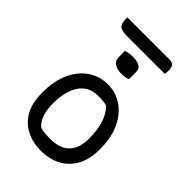

<svg xmlns="http://www.w3.org/2000/svg" viewBox="-263 -1008 1126 1126"><g transform="rotate(45 300.0 -445.0)"><path d="M302 -543Q367 -543 420.5 -507Q474 -471 505.5 -404Q537 -337 537 -243V-233Q537 -158 507.5 -103Q478 -48 424 -18.5Q370 11 298 11Q230 11 176.5 -16.5Q123 -44 93 -98Q63 -152 63 -232V-242Q63 -334 94 -401.5Q125 -469 179 -506Q233 -543 302 -543ZM311 -455Q230 -455 191 -394.5Q152 -334 152 -237V-231Q152 -191 163 -152.5Q174 -114 203 -87Q223 -81 243 -79Q263 -77 287 -77Q370 -77 409 -119.5Q448 -162 448 -237V-243Q448 -309 432 -361Q416 -413 381 -447Q366 -452 349 -453.5Q332 -455 311 -455ZM233 -752Q244 -757 260 -759Q276 -761 292 -761Q326 -761 346.5 -749Q367 -737 367 -711V-651Q345 -642 312 -642Q277 -642 255 -657Q233 -672 233 -699ZM104 -901H452Q478 -901 487 -888.5Q496 -876 496 -850Q496 -834 493 -822H178Q132 -822 118 -838Q104 -854 104 -888Z"/></g></svg>

Font: Recursive Sn Csl St
Style: Regular
Weight: 400
Version: Version 1.079;hotconv 1.0.112;makeotfexe 2.5.65598; ttfautoh